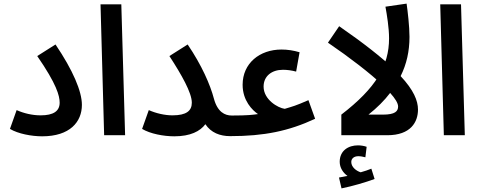

<svg xmlns="http://www.w3.org/2000/svg" viewBox="-20 -748 2650 1062"><path d="M35 -35C80 -8 155 6 213 6C367 6 433 -74 433 -168C433 -243 383 -360 287 -502L186 -438C293 -283 310 -218 310 -180C310 -133 275 -110 205 -110C159 -110 112 -121 72 -139Z M556 0H672L651 -724H536Z M934 -110C892 -110 843 -121 803 -139L766 -35C811 -8 885 6 944 6C1033 6 1087 -22 1116 -61C1147 -14 1197 5 1253 5C1296 5 1320 -20 1320 -54C1320 -85 1302 -109 1262 -109C1224 -109 1183 -128 1163 -203C1143 -279 1096 -387 1018 -502L917 -438C984 -335 1041 -235 1041 -180C1041 -135 1011 -110 934 -110Z M1253 5C1441 5 1577 -23 1723 -91L1686 -194C1613 -162 1601 -160 1555 -146C1517 -151 1438 -197 1438 -269C1438 -327 1483 -362 1545 -362C1567 -362 1592 -359 1618 -352L1637 -459C1603 -469 1571 -474 1537 -474C1416 -474 1322 -398 1322 -279C1322 -191 1376 -138 1407 -117C1378 -113 1351 -109 1263 -109Z M1869 294C1929 282 2004 260 2052 242L2034 185C2017 192 1997 199 1975 205C1952 198 1923 177 1923 148C1923 129 1938 116 1962 116C1976 116 1988 119 2001 122L2008 64C1994 59 1976 56 1960 56C1907 56 1859 85 1859 147C1859 180 1878 208 1902 225C1890 227 1875 230 1855 234Z M2099 -275 2157 -368C2089 -432 1992 -509 1856 -603L1794 -512C1917 -428 2027 -343 2099 -275Z M2292 -142C2292 -191 2268 -250 2196 -327C2229 -393 2245 -465 2245 -544C2245 -601 2235 -687 2229 -728L2112 -711C2120 -667 2132 -594 2132 -536C2132 -384 2059 -261 1868 -114V0H2122C2252 0 2292 -73 2292 -142ZM2018 -114C2066 -152 2106 -192 2138 -234C2166 -203 2182 -177 2182 -159C2182 -133 2166 -114 2098 -114Z M2435 0H2551L2530 -724H2415Z"/></svg>

Font: Noto Sans Arabic SemCond SemBd
Style: Regular
Weight: 600
Width: 4
Designer: Monotype Design Team, Nadine Chahine, Nizar Qandah and Khaled Hosny
Foundry: Monotype Imaging Inc.
Version: Version 2.012